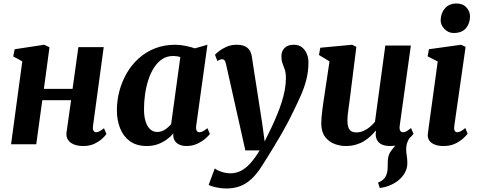

<svg xmlns="http://www.w3.org/2000/svg" viewBox="-20 -822 2724 1094"><path d="M510 -105Q507.5 -86 512.8 -77.2Q518 -68.5 527.5 -68.5Q536 -68.5 545 -73Q554 -77.5 572.5 -91L586.5 -58.5Q581.5 -50.5 564.5 -34Q547.5 -17.5 519.8 -3.8Q492 10 455.5 10Q423.5 10 400.8 0.8Q378 -8.5 367 -26Q356 -43.5 359 -66.5L385 -251H221L186.5 0H43L107 -472.5L55.5 -500.5L63.5 -541.5L232 -567L262 -552.5L230 -315.5H393.5L426.5 -553.5H571Z M1098 -106Q1095.5 -85.5 1101 -77Q1106.5 -68.5 1117 -68.5Q1124.5 -68.5 1135 -73.5Q1145.5 -78.5 1162 -91.5L1176 -59Q1170.5 -50.5 1152.2 -34Q1134 -17.5 1105.8 -3.8Q1077.5 10 1041.5 10Q1010.5 10 989.8 -5Q969 -20 967 -50L968 -61.5Q952.5 -43.5 930.2 -27.2Q908 -11 879.8 -0.5Q851.5 10 816.5 10Q757.5 10 719.8 -17.8Q682 -45.5 664 -92Q646 -138.5 646 -194Q646 -250 660.5 -304Q675 -358 702.5 -405.5Q730 -453 770.5 -489.5Q811 -526 863.2 -546.5Q915.5 -567 978.5 -567Q1006.5 -567 1037.8 -560.5Q1069 -554 1090.5 -546.5L1162 -567ZM1007.5 -496.5Q998 -500 987.8 -501.5Q977.5 -503 967 -503Q931 -503 903.8 -484.8Q876.5 -466.5 856.8 -435.2Q837 -404 824.5 -364.5Q812 -325 806.2 -282.5Q800.5 -240 800.5 -199.5Q800.5 -158.5 809.8 -129.5Q819 -100.5 836 -85.2Q853 -70 876 -70Q888 -70 898.8 -73.5Q909.5 -77 919.5 -83.2Q929.5 -89.5 938.2 -97.5Q947 -105.5 955 -114Z M1268 -456Q1264.5 -472.5 1259.2 -478.5Q1254 -484.5 1246.5 -484.5Q1239.5 -484.5 1233 -482Q1226.5 -479.5 1219 -474L1205 -509.5Q1209.5 -516 1226.8 -529.8Q1244 -543.5 1270.2 -555.2Q1296.5 -567 1327.5 -567Q1356 -567 1374 -559Q1392 -551 1401.8 -536Q1411.5 -521 1415 -499.5Q1422 -451.5 1429.5 -404Q1437 -356.5 1444.5 -309Q1452 -261.5 1459.2 -214Q1466.5 -166.5 1474 -119L1488 -16L1527 -96Q1544.5 -133.5 1559.5 -169.8Q1574.5 -206 1585.5 -241.2Q1596.5 -276.5 1602.8 -310.2Q1609 -344 1609 -376Q1609 -407 1602.8 -425Q1596.5 -443 1590 -459.8Q1583.5 -476.5 1583.5 -503Q1583.5 -530.5 1601.5 -548.8Q1619.5 -567 1654.5 -567Q1682 -567 1700.5 -552.5Q1719 -538 1728.2 -515.5Q1737.5 -493 1737.5 -468.5Q1737.5 -415.5 1725.8 -369.2Q1714 -323 1694.5 -279Q1675 -235 1652 -188Q1638.5 -159.5 1620.8 -125.8Q1603 -92 1582.8 -57Q1562.5 -22 1542.5 11Q1522.5 44 1505 72Q1487.5 100 1475 119.5Q1444 169.5 1412 198.5Q1380 227.5 1345.2 239.8Q1310.5 252 1269 252Q1240.5 252 1209.8 245.2Q1179 238.5 1169 231L1204 137.5Q1214.5 147.5 1240.8 156.5Q1267 165.5 1293.5 165.5Q1323.5 165.5 1350.8 152.2Q1378 139 1404.8 110.2Q1431.5 81.5 1459.5 35H1378Z M2144 249 2134 218.5Q2156 209.5 2167 197.5Q2178 185.5 2183.5 168.5Q2188.5 154 2188.8 136.2Q2189 118.5 2189.5 98.5Q2190.5 60 2208.8 37.2Q2227 14.5 2241.5 -5L2323 -49.5Q2308.5 -31 2301.2 -11.5Q2294 8 2294.5 30.5Q2294.5 45 2297.8 66Q2301 87 2301 107Q2301 137 2286.8 162.5Q2272.5 188 2248 207.5Q2226.5 224 2200 234.8Q2173.5 245.5 2144 249ZM1949 10Q1918 10 1886.5 -1.8Q1855 -13.5 1833.2 -41Q1811.5 -68.5 1810.5 -116Q1810.5 -133.5 1812.2 -154.2Q1814 -175 1817 -198.2Q1820 -221.5 1823.5 -245.5Q1827 -269.5 1830.5 -292L1857.5 -472.5L1797.5 -508.5L1805 -550L1986.5 -567L2010.5 -555L1977 -288.5Q1974.5 -267 1971.5 -245.2Q1968.5 -223.5 1965.8 -203.5Q1963 -183.5 1961.2 -166.5Q1959.5 -149.5 1959.5 -137.5Q1959.5 -112 1965 -96.5Q1970.5 -81 1981.8 -74.2Q1993 -67.5 2010 -67.5Q2031 -67.5 2050.8 -76Q2070.5 -84.5 2087.2 -98.5Q2104 -112.5 2116.5 -128L2175.5 -562.5H2321L2257.5 -105.5Q2255 -86 2260.5 -77.2Q2266 -68.5 2276.5 -68.5Q2285.5 -68.5 2294.8 -73.2Q2304 -78 2322 -92.5L2336 -60Q2331 -51.5 2313.5 -34.8Q2296 -18 2268.2 -4Q2240.5 10 2203.5 10Q2165 10 2145.2 -4.8Q2125.5 -19.5 2121.5 -44.5Q2121 -47 2120.8 -50.8Q2120.5 -54.5 2120.8 -58.8Q2121 -63 2121.5 -67.5Q2122 -72 2122.5 -76L2120.5 -77Q2107.5 -61.5 2091.2 -46Q2075 -30.5 2054 -17.8Q2033 -5 2007 2.5Q1981 10 1949 10Z M2507 10Q2476 10 2455 1Q2434 -8 2424.5 -23.8Q2415 -39.5 2418 -60.5Q2420.5 -83 2425 -114.5Q2429.5 -146 2434.8 -185.2Q2440 -224.5 2446.5 -270.2Q2453 -316 2459.8 -366.8Q2466.5 -417.5 2474 -472L2416.5 -501L2424 -541.5L2607 -567L2633 -555L2568.5 -105Q2566 -87 2570.5 -77.8Q2575 -68.5 2585 -68.5Q2594 -68.5 2604.5 -73.8Q2615 -79 2631.5 -92.5L2644.5 -60Q2639 -52.5 2621.8 -35.8Q2604.5 -19 2575.8 -4.5Q2547 10 2507 10ZM2564.5 -634Q2534 -634 2511.5 -657.8Q2489 -681.5 2491 -711.5Q2493 -749.5 2516.5 -775.8Q2540 -802 2581.5 -802Q2617.5 -802 2638 -779.2Q2658.5 -756.5 2658 -728Q2658 -689 2635 -661.5Q2612 -634 2564.5 -634Z"/></svg>

Font: Merriweather 20pt ExtraBold
Style: Italic
Weight: 800
Italic angle: -7.8°
Version: Version 2.101